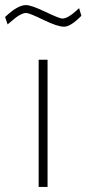

<svg xmlns="http://www.w3.org/2000/svg" viewBox="-73 -735 340 755"><path d="M79 -500H114V0H79ZM247 -673Q205 -630 179 -630Q153 -630 97.5 -657Q42 -684 30 -684Q8 -684 -30 -650L-43 -639L-53 -668Q-4 -715 29 -715Q50 -715 105.5 -688.5Q161 -662 172 -662Q193 -662 226 -692L238 -703Z"/></svg>

Font: Titillium Web ExtraLight
Style: Regular
Weight: 275
Version: Version 1.002;PS 57.000;hotconv 1.0.70;makeotf.lib2.5.55311